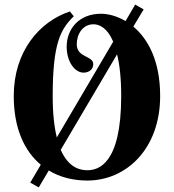

<svg xmlns="http://www.w3.org/2000/svg" viewBox="-20 -780 759 838"><path d="M315 -587C315 -631 341 -674 388 -674C414 -674 449 -658 474 -598L228 -180C217 -225 210 -283 210 -361C210 -593 245 -653 302 -709L285 -730C153 -686 40 -557 40 -361C40 -219 87 -120 158 -61L112 17L149 38L193 -36C242 -6 300 8 361 8C532 8 679 -131 679 -361C679 -515 626 -610 562 -664L607 -739L570 -760L528 -688C491 -710 452 -720 421 -720C324 -720 271 -653 271 -576C271 -514 304 -463 345 -463C367 -463 387 -476 387 -500C387 -538 315 -527 315 -587ZM509 -361C509 -60 407 -37 361 -37C332 -37 280 -46 245 -126L491 -543C502 -498 509 -439 509 -361Z"/></svg>

Font: Berkshire Swash
Style: Regular
Weight: 700
Designer: Astigmatic (AOETI)
Foundry: Astigmatic (AOETI)
Version: Version 1.000